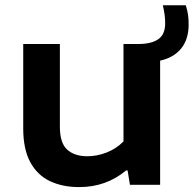

<svg xmlns="http://www.w3.org/2000/svg" viewBox="-20 -716 751 744"><path d="M286.5 9Q222.5 9 173.8 -14Q125 -37 97.5 -87.2Q70 -137.5 70 -218.5V-545.5H212V-226Q212 -161 240.8 -135.8Q269.5 -110.5 318 -110.5Q355.5 -110.5 393 -125Q430.5 -139.5 458.5 -168V-545.5H516Q566.5 -545.5 593.2 -564Q620 -582.5 620 -625Q620 -642 618 -658Q616 -674 611 -695.5H700Q706.5 -674.5 708.8 -657.2Q711 -640 711 -621.5Q711 -563.5 682 -528Q653 -492.5 600.5 -481V0H483.5L474.5 -55.5H468.5Q391.5 9 286.5 9Z"/></svg>

Font: Encode Sans Exp SmBold
Style: Regular
Weight: 600
Width: 7
Designer: Multiple Designers
Foundry: Impallari Type
Version: Version 3.002; ttfautohint (v1.8.3) -l 8 -r 50 -G 200 -x 14 